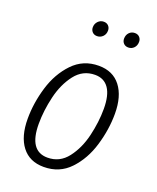

<svg xmlns="http://www.w3.org/2000/svg" viewBox="-140 -824 752 918"><g transform="rotate(20 236.0 -364.5)"><path d="M44 -180Q44 -260 68.5 -341.5Q93 -423 146 -478.5Q199 -534 278 -534Q350 -534 389 -483.5Q428 -433 428 -344Q428 -264 403.5 -182Q379 -100 326.5 -44.5Q274 11 194 11Q122 11 83 -39.5Q44 -90 44 -180ZM370 -348Q370 -417 346 -452Q322 -487 276 -487Q214 -487 175 -436.5Q136 -386 119 -314Q102 -242 102 -175Q102 -37 196 -37Q258 -37 297 -87.5Q336 -138 353 -209.5Q370 -281 370 -348ZM187 -697Q187 -715 199 -727.5Q211 -740 228 -740Q243 -740 252 -730.5Q261 -721 261 -707Q261 -688 249 -676Q237 -664 220 -664Q205 -664 196 -673.5Q187 -683 187 -697ZM346 -697Q346 -716 357.5 -728Q369 -740 386 -740Q401 -740 410 -730.5Q419 -721 419 -707Q419 -688 407.5 -676Q396 -664 379 -664Q364 -664 355 -673.5Q346 -683 346 -697Z"/></g></svg>

Font: Fira Sans Extra Condensed Light
Style: Italic
Weight: 300
Width: 3
Italic angle: -8°
Designer: Carrois Corporate & Edenspiekermann AG
Foundry: Carrois Corporate GbR & Edenspiekermann AG
Version: Version 4.203